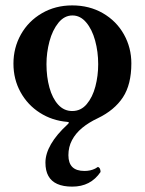

<svg xmlns="http://www.w3.org/2000/svg" viewBox="-20 -445 541 718"><path d="M149.9 163.1Q149.9 129.9 170.7 94Q191.4 58.1 232.4 20.5Q237.8 15.6 237.5 13.4Q237.3 11.2 231 10.7Q174.8 5.9 129.2 -23.2Q83.5 -52.2 56.9 -100.3Q30.3 -148.4 30.3 -207Q30.3 -266.6 58.3 -316.4Q86.4 -366.2 136.7 -395.5Q187 -424.8 250 -424.8Q314.5 -424.8 365 -395.5Q415.5 -366.2 443.4 -316.4Q471.2 -266.6 471.2 -208Q471.2 -128.9 439.5 -80.8Q407.7 -32.7 345.7 -2.9Q311.5 13.2 287.1 33.4Q262.7 53.7 249.3 79.1Q235.8 104.5 235.8 135.3Q235.8 165 250.7 179.7Q265.6 194.3 295.9 194.3Q307.1 194.3 317.1 192.1Q327.1 189.9 335.9 185.5Q341.3 182.6 346.2 179.2Q351.1 180.7 353.5 185.5Q356 190.4 356 198.2Q337.4 225.6 311 239.3Q284.7 252.9 250 252.9Q216.3 252.9 194.1 242.9Q171.9 232.9 160.9 213.1Q149.9 193.4 149.9 163.1ZM347.2 -205.1Q347.2 -251.5 335.7 -293.5Q324.2 -335.4 302.2 -361.3Q280.3 -387.2 251 -387.2Q220.7 -387.2 198.5 -359.9Q176.3 -332.5 165 -290.5Q153.8 -248.5 153.8 -205.1Q153.8 -157.7 164.8 -117.7Q175.8 -77.6 197.5 -53.7Q219.2 -29.8 250 -29.8Q282.7 -29.8 304.4 -55.7Q326.2 -81.5 336.7 -121.6Q347.2 -161.6 347.2 -205.1Z"/></svg>

Font: Junicode Two Beta VF
Style: Regular
Weight: 400
Designer: Peter S. Baker
Foundry: Briery Creek Software
Version: Version 1.031 beta; ttfautohint (v1.8.1.43-b0c9)